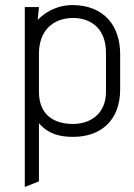

<svg xmlns="http://www.w3.org/2000/svg" viewBox="-20 -529 528 759"><path d="M134 188V-42C171 1 216 12 269 12C377 12 455 -51 455 -176V-315C455 -424 394 -509 265 -509C219 -509 166 -490 129 -450L134 -501H78V210ZM399 -166C399 -79 337 -39 269 -39C193 -39 134 -75 134 -166V-324C138 -424 206 -458 269 -458C329 -458 399 -426 399 -319Z"/></svg>

Font: Advent Pro
Style: Regular
Weight: 400
Designer: Andreas Kalpakidis
Foundry: Andreas Kalpakidis
Version: Version 2.002 2008